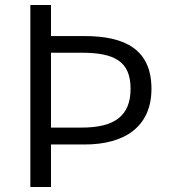

<svg xmlns="http://www.w3.org/2000/svg" viewBox="-20 -752 685 772"><path d="M102 0H185V-171H320C482 -171 589 -243 589 -395C589 -553 483 -607 320 -607H185V-732H102ZM185 -239V-540H308C441 -540 505 -505 505 -395C505 -287 442 -239 308 -239Z"/></svg>

Font: ChiuKong Gothic MN Normal
Style: Regular
Weight: 350
Designer: Ryoko NISHIZUKA 西塚涼子 (kana, bopomofo & ideographs); Paul D. Hunt (Latin, Greek & Cyrillic); Sandoll Communications 산돌커뮤니
Foundry: Adobe
Version: Version 1.300